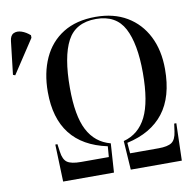

<svg xmlns="http://www.w3.org/2000/svg" viewBox="-80 -807 904 889"><g transform="rotate(-10 371.5 -362.5)"><path d="M146 0 140 -175H150L155 -139Q160 -101 179 -88Q198 -75 243 -75H374L378 -125Q148 -174 148 -420Q148 -510 179.5 -579Q211 -648 273 -686.5Q335 -725 426 -725Q511 -725 572.5 -688.5Q634 -652 667.5 -586Q701 -520 701 -431Q701 -301 642.5 -225.5Q584 -150 470 -125L474 -75H608Q651 -75 670 -88Q689 -101 694 -139L699 -175H709L704 0H464L455 -136Q527 -155 562 -225.5Q597 -296 597 -432Q597 -569 558.5 -642Q520 -715 426 -715Q330 -715 291 -641.5Q252 -568 252 -421Q252 -290 287 -222.5Q322 -155 394 -136L385 0ZM13 -523 3 -527 21 -683Q24 -709 40 -716.5Q56 -724 77 -717Q98 -710 117 -693V-681Z"/></g></svg>

Font: Noto Serif Display Condensed
Style: Regular
Weight: 400
Width: 3
Designer: Monotype Design Team
Foundry: Monotype Imaging Inc.
Version: Version 2.009